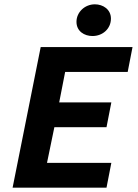

<svg xmlns="http://www.w3.org/2000/svg" viewBox="-20 -870 640 890"><path d="M38.4 0H473.7L496.1 -115.1H197.9L232 -280.3H473.7L496.1 -395.3H254.4L282 -536.6H571.9L594.3 -651.7H168.6L38.4 0ZM408.7 -703C456.3 -703 494.2 -737.1 494.2 -783.8C494.2 -826.5 457.4 -850 419.9 -850C372.3 -850 334.5 -812.8 334.5 -768.9C334.5 -724.8 371.2 -703 408.7 -703Z"/></svg>

Font: Source Code Variable
Style: Italic
Weight: 400
Italic angle: -11°
Monospace: yes
Designer: Paul D. Hunt, Teo Tuominen
Foundry: Adobe Systems Incorporated
Version: Version 1.005;PS 1.0;hotconv 16.6.54;makeotf.lib2.5.65590